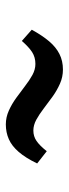

<svg xmlns="http://www.w3.org/2000/svg" viewBox="192 -612 236 659"><g transform="rotate(90 309.5 -282.0)"><path d="M406.5 -184.5Q382 -184.5 359.2 -194.8Q336.5 -205 315.8 -220Q295 -235 275.2 -250.2Q255.5 -265.5 236.8 -275.8Q218 -286 199 -286Q176 -286 158.5 -274.8Q141 -263.5 120 -239.5L81.5 -273.5Q101 -309 121 -332.8Q141 -356.5 164.8 -368.5Q188.5 -380.5 218 -380.5Q244 -380.5 267 -370.2Q290 -360 311.2 -344.8Q332.5 -329.5 352 -314.5Q371.5 -299.5 390.2 -289.2Q409 -279 427.5 -279Q447.5 -279 463.2 -289.8Q479 -300.5 498.5 -325L540.5 -292Q521.5 -252.5 501 -228.8Q480.5 -205 457.2 -194.8Q434 -184.5 406.5 -184.5Z"/></g></svg>

Font: Merriweather 48pt
Style: Bold Italic
Weight: 700
Italic angle: -7.8°
Version: Version 2.101